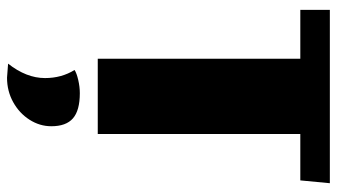

<svg xmlns="http://www.w3.org/2000/svg" viewBox="-226 -474 958 546"><g transform="rotate(90 253.0 -201.0)"><path d="M361 0H147V-576H8V-660H501L493 -576H361ZM339 132Q339 165 320.5 194Q302 223 270.5 240.5Q239 258 201 258Q197 258 161 255Q202 203 202 150Q202 103 179 66Q188 60 207.5 55.5Q227 51 245 51Q294 51 316.5 70.5Q339 90 339 132Z"/></g></svg>

Font: Sansita ExtraBold
Style: Regular
Weight: 800
Designer: Pablo Cosgaya
Foundry: Omnibus-Type
Version: Version 1.006